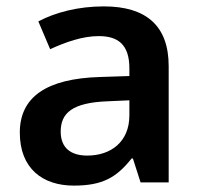

<svg xmlns="http://www.w3.org/2000/svg" viewBox="-20 -571 623 601"><path d="M305 -551C224 -551 153 -532 100 -504L137 -417C185 -439 238 -458 289 -458C349 -458 385 -432 385 -357V-333L293 -330C125 -325 42 -267 42 -156C42 -43 114 10 211 10C302 10 345 -16 392 -75H396L420 0H508V-364C508 -490 438 -551 305 -551ZM318 -254 385 -257V-210C385 -127 327 -84 253 -84C203 -84 170 -107 170 -159C170 -217 206 -250 318 -254Z"/></svg>

Font: Noto Sans Syriac SemiBold
Style: Regular
Weight: 600
Designer: Patrick Giasson and the Monotype Design Team
Foundry: Monotype Imaging Inc.
Version: Version 3.000